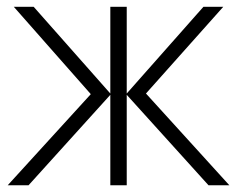

<svg xmlns="http://www.w3.org/2000/svg" viewBox="-20 -551 705 571"><path d="M308.1 -530.8H356.9V-272.9L585 -530.8H644L414.1 -272.9L662.1 0H600.1L356.9 -269V0H308.1V-269L64.9 0H2.9L250 -271L21 -530.8H80.1L308.1 -272.9Z"/></svg>

Font: JBL Sans
Style: Light
Weight: 300
Version: Version 1.10